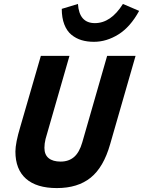

<svg xmlns="http://www.w3.org/2000/svg" viewBox="-20 -938 725 973"><path d="M460.9 -820.8Q542 -820.8 603 -918L685.1 -882.8Q640.6 -801.3 580.3 -763.7Q520 -726.1 456.1 -726.1Q421.4 -726.1 393.1 -734.6Q364.7 -743.2 341.8 -762Q318.8 -780.8 305.9 -814.2Q293 -847.7 293 -893.1L375 -918Q381.3 -820.8 460.9 -820.8ZM397 -216.8 522.9 -654.8H667L538.1 -207Q504.9 -90.3 439.5 -37.6Q374 15.1 268.1 15.1Q165.5 15.1 111.8 -32.2Q58.1 -79.6 58.1 -169.9Q58.1 -213.4 83 -295.9L187 -654.8H332L210.9 -233.9Q205.1 -210 205.1 -189Q205.1 -153.8 226.6 -136.5Q248 -119.1 287.1 -119.1Q328.1 -119.1 355.2 -142.3Q382.3 -165.5 397 -216.8Z"/></svg>

Font: IntelOne Mono Bold
Style: Italic
Weight: 700
Italic angle: -16°
Designer: Fred Shallcrass
Foundry: Frere-Jones Type LLC
Version: Version 1.200;hotconv 1.1.0;makeotfexe 2.6.0;FJTRelease1.2